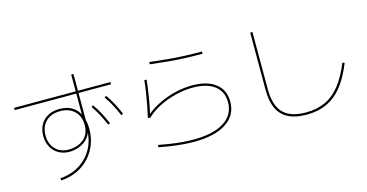

<svg xmlns="http://www.w3.org/2000/svg" viewBox="-85 -1218 3169 1656"><g transform="rotate(-15 1500.0 -390.0)"><path d="M289 20Q387 13 461.5 -33.5Q536 -80 578 -156.5Q620 -233 620 -330V-353L629 -348Q625 -301 604 -269Q583 -237 552.5 -217.5Q522 -198 488.5 -189Q455 -180 425 -180Q370 -180 328.5 -204Q287 -228 263.5 -271Q240 -314 240 -370Q240 -428 264 -470.5Q288 -513 332 -536.5Q376 -560 435 -560Q509 -560 559 -523.5Q609 -487 624 -423H610V-820H630V-390L626 -422Q633 -400 636.5 -376.5Q640 -353 640 -330Q640 -228 595.5 -146.5Q551 -65 472.5 -16Q394 33 291 40ZM425 -200Q455 -200 487.5 -208.5Q520 -217 548 -237Q576 -257 593 -289.5Q610 -322 610 -370Q610 -448 562.5 -494Q515 -540 435 -540Q355 -540 307.5 -494Q260 -448 260 -370Q260 -293 305 -246.5Q350 -200 425 -200ZM60 -650V-670H920V-650ZM937 -370Q912 -428 888.5 -471.5Q865 -515 837 -554L853 -565Q884 -522 908 -476.5Q932 -431 955 -378ZM807 -320Q782 -378 758.5 -421.5Q735 -465 707 -504L723 -515Q754 -472 778 -426.5Q802 -381 825 -328Z M1486 15Q1440 15 1388.5 11Q1337 7 1282.5 -1Q1228 -9 1173 -20L1177 -40Q1232 -29 1286 -21Q1340 -13 1391 -9Q1442 -5 1486 -5Q1663 -5 1759 -66.5Q1855 -128 1855 -240Q1855 -335 1786.5 -387.5Q1718 -440 1592 -440Q1515 -440 1436 -420Q1357 -400 1288.5 -365Q1220 -330 1172 -283L1152 -287Q1164 -339 1174.5 -394.5Q1185 -450 1193.5 -505.5Q1202 -561 1207 -611L1227 -609Q1220 -540 1207 -460.5Q1194 -381 1177 -306L1172 -310Q1223 -355 1292 -388.5Q1361 -422 1438.5 -441Q1516 -460 1592 -460Q1726 -460 1800.5 -402Q1875 -344 1875 -240Q1875 -119 1773 -52Q1671 15 1486 15ZM1751 -700Q1670 -700 1595.5 -703Q1521 -706 1446 -713Q1371 -720 1287 -730L1289 -750Q1373 -740 1447.5 -733Q1522 -726 1596 -723Q1670 -720 1751 -720Z M2483 40Q2385 40 2321 7.5Q2257 -25 2226 -91.5Q2195 -158 2195 -260V-770H2215V-260Q2215 -115 2279.5 -47.5Q2344 20 2483 20Q2581 20 2656 -14.5Q2731 -49 2789.5 -122.5Q2848 -196 2896 -314L2914 -306Q2877 -215 2834 -149.5Q2791 -84 2738.5 -42Q2686 0 2623 20Q2560 40 2483 40Z"/></g></svg>

Font: M PLUS 1 Thin
Style: Regular
Weight: 100
Designer: Coji Morishita
Foundry: UNDERFOREST DESIGN
Version: Version 1.001